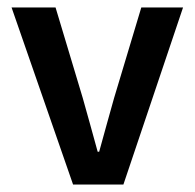

<svg xmlns="http://www.w3.org/2000/svg" viewBox="-20 -495 523 515"><path d="M176 0 11 -475H129L202 -232Q212 -197 222 -160.5Q232 -124 242 -88H246Q256 -124 266 -160.5Q276 -197 286 -232L359 -475H471L311 0Z"/></svg>

Font: Narnoor SemiBold
Style: Regular
Weight: 600
Designer: S. Sridhar Murthy
Foundry: SIL International
Version: Version 3.000